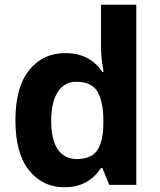

<svg xmlns="http://www.w3.org/2000/svg" viewBox="-20 -780 673 810"><path d="M251 10Q160 10 102.5 -61.5Q45 -133 45 -272Q45 -412 103 -484Q161 -556 255 -556Q294 -556 324 -545.5Q354 -535 375.5 -517Q397 -499 412 -476H417Q414 -492 410 -522.5Q406 -553 406 -585V-760H555V0H441L412 -71H406Q392 -49 370.5 -30.5Q349 -12 320 -1Q291 10 251 10ZM303 -109Q365 -109 390 -145.5Q415 -182 416 -255V-271Q416 -351 391.5 -393Q367 -435 301 -435Q252 -435 224 -392.5Q196 -350 196 -270Q196 -190 224 -149.5Q252 -109 303 -109Z"/></svg>

Font: Noto Sans Armenian
Style: Bold
Weight: 700
Version: Version 2.007